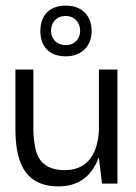

<svg xmlns="http://www.w3.org/2000/svg" viewBox="-20 -655 485 685"><path d="M189 10C250 10 289 -18 310 -50C321 -66 328 -80 331 -91H333L344 0H399V-407H333V-191C329 -111 296 -48 211 -48C148 -48 118 -77 107 -122C102 -145 99 -169 99 -196V-407H35V-197C35 -91 59 10 189 10ZM215 -454C272 -454 307 -492 307 -544C307 -599 272 -635 215 -635C155 -635 124 -599 124 -544C124 -489 156 -454 215 -454ZM214 -494C183 -494 162 -516 162 -545C162 -574 181 -598 214 -598C247 -598 266 -574 266 -545C266 -517 247 -494 214 -494Z"/></svg>

Font: OSH Darker Grotesque Medium
Style: Regular
Weight: 500
Designer: Gabriel Lam
Foundry: TypeRant
Version: Version 1.000;Glyphs 3.1.1 (3148)